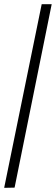

<svg xmlns="http://www.w3.org/2000/svg" viewBox="-20 -780 268 921"><path d="M0 121 50 120 228 -760H180Z"/></svg>

Font: Noto Serif Ethiopic XCn
Style: Regular
Weight: 400
Width: 2
Designer: Monotype Design Team
Foundry: Monotype Imaging Inc.
Version: Version 2.102